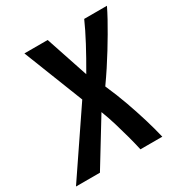

<svg xmlns="http://www.w3.org/2000/svg" viewBox="-206 -652 922 965"><g transform="rotate(-30 255.0 -169.5)"><path d="M-41 185 205 -178 69 -524H204L286 -278Q307 -314 325.5 -347Q344 -380 360.5 -411Q377 -442 391 -470.5Q405 -499 416 -524H548Q534 -495 516.5 -463Q499 -431 479 -397Q459 -363 437 -327Q415 -291 390 -253Q365 -215 338 -177Q368 -109 390 -47Q412 15 429.5 72.5Q447 130 460 185H333Q324 144 312.5 101.5Q301 59 287.5 14Q274 -31 257 -75L98 185Z"/></g></svg>

Font: Ubuntu Sans
Style: Bold Italic
Weight: 700
Italic angle: -13.5°
Designer: Dalton Maag Ltd
Foundry: Dalton Maag Ltd
Version: Version 1.006